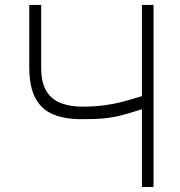

<svg xmlns="http://www.w3.org/2000/svg" viewBox="-20 -747 721 767"><path d="M96.9 -727.3H144.5V-478.7Q144.2 -416.9 165.7 -382.6Q187.1 -348.4 224.3 -334.7Q261.4 -321 307.2 -321Q356.9 -321 395.6 -326.2Q434.3 -331.3 470 -340.7Q505.7 -350.1 546.9 -362.9V-727.3H593.4V0H546.9V-310.7Q540.1 -308.6 534.1 -306.6Q528.1 -304.7 522 -302.9Q490.4 -293 462.7 -285.7Q435 -278.4 399 -274.5Q362.9 -270.6 307.2 -271Q240.1 -270.6 193.2 -289.8Q146.3 -308.9 121.6 -354.6Q96.9 -400.2 96.9 -478.7Z"/></svg>

Font: Inter Extra Light BETA
Style: Regular
Weight: 200
Designer: Rasmus Andersson
Foundry: rsms
Version: Version 3.011;git-f93a4a705